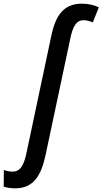

<svg xmlns="http://www.w3.org/2000/svg" viewBox="-141 -785 558 1045"><path d="M-58 240C44 240 84 166 107 59L242 -577C255 -638 273 -675 313 -675C331 -675 349 -670 364 -663L397 -745C371 -758 338 -765 305 -765C208 -765 162 -705 138 -589L3 48C-11 115 -31 149 -72 149C-88 149 -106 146 -120 140L-121 231C-103 237 -81 240 -58 240Z"/></svg>

Font: Noto Sans Display SemiCondensed Medium
Style: Italic
Weight: 500
Width: 4
Italic angle: -12°
Designer: Monotype Design Team
Foundry: Monotype Imaging Inc.
Version: Version 1.900